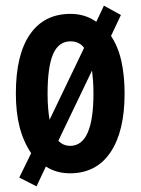

<svg xmlns="http://www.w3.org/2000/svg" viewBox="-20 -602 498 678"><path d="M420 -272Q420 -138 370 -64Q320 10 227 10Q179 10 142 -14L109 56L48 25L90 -61Q62 -103 49 -154.5Q36 -206 36 -272Q36 -409 86 -481Q136 -553 229 -553Q281 -553 320 -525L347 -582L407 -549L372 -475Q397 -438 408.5 -386.5Q420 -335 420 -272ZM148 -271Q148 -243 150 -220Q152 -197 155 -179L277 -433Q260 -456 229 -456Q187 -456 167.5 -411Q148 -366 148 -271ZM310 -272Q310 -297 308.5 -317Q307 -337 305 -353L186 -105Q203 -87 228 -87Q310 -87 310 -272Z"/></svg>

Font: Noto Sans Gujarati UI ExtraCondensed SemiBold
Style: Regular
Weight: 600
Width: 2
Designer: Jelle Bosma - Monotype Design Team, Universal Thirst
Foundry: Monotype Imaging Inc.
Version: Version 2.106; ttfautohint (v1.8.4.7-5d5b)